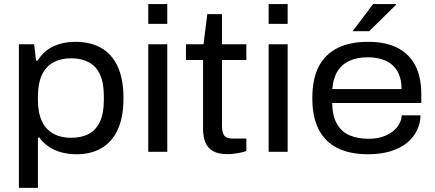

<svg xmlns="http://www.w3.org/2000/svg" viewBox="-20 -744 2133 941"><path d="M72.6 176.8V-527H147.4L156.5 -446.8H164.1Q194.6 -494.7 241.9 -516.9Q289.1 -539 349 -539Q423.4 -539 475.9 -509Q528.5 -479.1 556.9 -417.9Q585.2 -356.6 585.2 -261.6Q585.2 -170 557.1 -109Q529 -47.9 477.4 -18Q425.9 12 355.1 12Q316.6 12 282.4 3Q248.1 -5.9 220.4 -24.1Q192.8 -42.2 172.8 -69.5H165.8V176.8ZM328.6 -68.7Q379.8 -68.7 415.7 -88Q451.5 -107.4 470.3 -148.3Q489 -189.3 489 -253.7V-272.8Q489 -339.5 469.6 -380.1Q450.2 -420.6 414.3 -439.4Q378.4 -458.3 329 -458.3Q277 -458.3 240.2 -437.5Q203.4 -416.7 184.6 -375.3Q165.8 -333.8 165.8 -270.8V-256.2Q165.8 -204.9 177.8 -168.9Q189.8 -133 212.2 -110.9Q234.6 -88.8 264.1 -78.7Q293.6 -68.7 328.6 -68.7Z M706.6 -627V-724H799.8V-627ZM706.6 0V-527H799.8V0Z M1094.6 11.5Q1051.1 11.5 1024.9 -3Q998.6 -17.6 986.9 -45.4Q975.2 -73.2 975.2 -112.9V-450.1H891.4V-527H977.4L995.9 -674.7H1068V-527H1187.3V-450.1H1068V-127.6Q1068 -95.8 1078.4 -80.4Q1088.9 -64.9 1123.3 -64.9H1187.3V-4.5Q1175.3 0.9 1158.9 4.2Q1142.5 7.5 1125.4 9.5Q1108.2 11.5 1094.6 11.5Z M1296.6 -627V-724H1389.8V-627ZM1296.6 0V-527H1389.8V0Z M1783.2 12Q1695.7 12 1635.1 -17.7Q1574.5 -47.5 1542.6 -108.5Q1510.7 -169.5 1510.7 -263Q1510.7 -357 1542.1 -417.8Q1573.5 -478.5 1634.6 -508.8Q1695.6 -539 1784 -539Q1871.2 -539 1929.3 -508.8Q1987.3 -478.6 2016 -421.7Q2044.7 -364.8 2044.7 -284.9V-239.3H1608Q1609.1 -176.5 1631 -137.4Q1653 -98.3 1692.8 -81.1Q1732.5 -63.8 1787.1 -63.8Q1822.9 -63.8 1852.2 -73Q1881.5 -82.2 1902.4 -97.8Q1923.3 -113.4 1935.7 -134.6Q1948 -155.8 1949 -178.9H2040.9Q2040.4 -140.3 2024.2 -106.1Q2007.9 -72 1976.1 -45.3Q1944.3 -18.7 1896.1 -3.3Q1848 12 1783.2 12ZM1608.5 -307.6H1947.8Q1947.8 -351.5 1934.8 -381Q1921.7 -410.6 1898.6 -429Q1875.5 -447.4 1845.6 -455.3Q1815.8 -463.2 1781.8 -463.2Q1731.7 -463.2 1693.9 -446.5Q1656.1 -429.8 1634.6 -395.6Q1613.1 -361.3 1608.5 -307.6ZM1707.9 -591 1808.7 -724H1920.5V-720L1789.3 -591Z"/></svg>

Font: Archivo SemiBold SemiExpanded
Style: Regular
Weight: 600
Width: 6
Version: Version 2.001